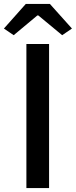

<svg xmlns="http://www.w3.org/2000/svg" viewBox="-38 -962 388 982"><path d="M97 0V-737H213V0ZM32 -782 -18 -816 94 -942H217L330 -816L280 -782L158 -883H153Z"/></svg>

Font: Noto Sans SC Medium
Style: Regular
Weight: 500
Designer: Ryoko NISHIZUKA  (kana, bopomofo & ideographs); Paul D. Hunt (Latin, Greek & Cyrillic); Sandoll Communications , Soo-you
Foundry: Adobe
Version: Version 2.004-H2;hotconv 1.0.118;makeotfexe 2.5.65603